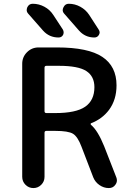

<svg xmlns="http://www.w3.org/2000/svg" viewBox="-20 -1001 686 1000"><path d="M221.7 -319.3Q211.9 -319.3 211.9 -309.6V-80.1Q211.9 -55.7 194.8 -38.6Q177.7 -21.5 153.8 -21.5Q129.9 -21.5 112.8 -38.6Q95.7 -55.7 95.7 -80.1V-668.9Q95.7 -704.1 120.6 -729Q145.5 -753.9 180.7 -753.9H277.3Q439.5 -753.9 513.2 -704.6Q586.9 -655.3 586.9 -556.6Q586.9 -481.4 547.9 -428.7Q512.7 -381.8 455.1 -359.4Q452.1 -358.4 452.1 -355.5Q452.1 -352.5 454.1 -350.6Q489.3 -321.3 522.5 -239.3L585.9 -77.1Q588.9 -69.3 588.9 -61.5Q588.9 -49.8 581.1 -39.1Q569.3 -21.5 546.9 -21.5Q520.5 -21.5 498 -37.1Q475.6 -52.7 465.8 -77.1L404.3 -237.3Q384.8 -289.1 360.4 -304.2Q335.9 -319.3 267.6 -319.3ZM287.1 -658.2H221.7Q211.9 -658.2 211.9 -648.4V-421.9Q211.9 -412.1 221.7 -412.1H267.6Q376 -412.1 423.8 -445.3Q471.7 -478.5 471.7 -546.9Q471.7 -603.5 429.7 -630.9Q387.7 -658.2 287.1 -658.2ZM337.9 -981.4Q370.1 -981.4 398.4 -965.8Q426.8 -950.2 444.3 -923.8L494.1 -846.7Q499 -839.8 499 -832Q499 -826.2 495.1 -819.3Q487.3 -805.7 471.7 -805.7Q422.9 -805.7 390.6 -842.8L314.5 -929.7Q306.6 -938.5 306.6 -948.2Q306.6 -955.1 310.5 -962.9Q319.3 -981.4 337.9 -981.4ZM150.4 -981.4Q182.6 -981.4 211.4 -965.8Q240.2 -950.2 257.8 -922.9L307.6 -846.7Q311.5 -839.8 311.5 -832Q311.5 -826.2 308.6 -819.3Q300.8 -805.7 285.2 -805.7Q236.3 -805.7 204.1 -841.8L127 -929.7Q119.1 -938.5 119.1 -948.2Q119.1 -955.1 122.1 -962.9Q130.9 -981.4 150.4 -981.4Z"/></svg>

Font: Gen Jyuu GothicX Medium
Style: Regular
Weight: 500
Designer: Ryoko NISHIZUKA (kana &amp; ideographs); Paul D. Hunt (Latin, Greek &amp; Cyrillic); Wenlong ZHANG (bopomofo); Sandoll C
Version: Version 1.058.20140828